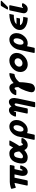

<svg xmlns="http://www.w3.org/2000/svg" viewBox="2022 -2756 941 5025"><g transform="rotate(-90 2492.5 -243.5)"><path d="M63 -409.2Q63 -412.1 64 -415Q64.9 -418 67.4 -419.9Q69.8 -421.9 72.5 -423.3Q75.2 -424.8 80.1 -427Q85 -429.2 88.9 -430.2Q92.8 -431.2 100.8 -433.1Q108.9 -435.1 113.8 -437Q182.6 -457 244.1 -458H668Q687 -458 687 -442.9Q687 -429.7 668.9 -350.1Q665 -334 647 -334H579.1Q540 -168 540 -143.1Q540 -128.9 546.9 -124H555.2L563 -129.9Q572.8 -141.1 576.9 -153.1Q581.1 -165 581.5 -171.6Q582 -178.2 589.1 -182.1Q596.2 -186 611.8 -186H645Q663.1 -189 672.9 -181.2Q675.8 -175.3 675.8 -170.9Q675.8 -157.7 664.8 -129.9Q653.8 -102.1 634.5 -69.6Q615.2 -37.1 580.6 -12.9Q545.9 11.2 505.9 11.2Q465.8 11.2 433.8 -19.3Q401.9 -49.8 401.9 -124Q401.9 -132.8 402.8 -141.8Q403.8 -150.9 404.8 -159.4Q405.8 -168 409.4 -186Q413.1 -204.1 416.5 -219Q419.9 -233.9 427.5 -269Q435.1 -304.2 440.9 -334H355L286.1 -11.2Q283.2 2 278.8 6.8Q272.9 10.7 256.8 11.2H170.9Q158.7 11.2 153.8 8.5Q148.9 5.9 148.9 -3.9Q148.9 -5.9 150.9 -20L217.8 -334Q178.7 -328.1 153.3 -319.6Q127.9 -311 117.9 -305.4Q107.9 -299.8 101.1 -299.8Q89.8 -299.8 84 -325.2Q63 -408.2 63 -409.2Z M725.6 -146Q725.6 -194.8 744.6 -266.8Q763.7 -338.9 803.7 -387.2Q874.5 -469.2 985.8 -469.2Q1020 -469.2 1046.4 -460.2Q1072.8 -451.2 1092.3 -433.6Q1111.8 -416 1121.8 -403.1Q1131.8 -390.1 1144.5 -370.1Q1154.3 -388.2 1169.4 -415Q1191.4 -456.1 1197.5 -462.6Q1203.6 -469.2 1216.8 -469.2H1304.7Q1329.6 -469.2 1329.6 -455.1Q1329.6 -447.3 1271 -346.2Q1212.4 -245.1 1185.5 -210Q1195.3 -154.8 1203.9 -136Q1212.4 -117.2 1226.6 -113.8Q1242.7 -116.7 1251.7 -135.3Q1260.7 -153.8 1278.8 -153.8H1364.7Q1391.6 -153.8 1391.6 -137.2Q1391.6 -99.1 1336.2 -43.9Q1280.8 11.2 1203.6 11.2Q1118.7 11.2 1077.6 -77.1Q980.5 10.7 889.6 11.2Q858.9 11.2 831.8 4.2Q804.7 -2.9 779.5 -19.5Q754.4 -36.1 740 -68.6Q725.6 -101.1 725.6 -146ZM861.8 -157.2Q861.8 -113.3 910.6 -112.8Q934.6 -112.8 962.6 -131.8Q990.7 -150.9 1004.6 -166Q1018.6 -181.2 1042.5 -210.9Q1034.7 -276.9 1019 -311Q1003.4 -345.2 965.8 -345.2Q952.6 -345.2 942.1 -343Q931.6 -340.8 923.6 -334.5Q915.5 -328.1 909.2 -323.5Q902.8 -318.8 897.2 -306.9Q891.6 -294.9 888.7 -289.6Q885.7 -284.2 881.6 -267.1Q877.4 -250 876 -244.4Q874.5 -238.8 870.6 -218.5Q866.7 -198.2 865.7 -192.9Q861.8 -161.1 861.8 -157.2Z M1345.2 179.2Q1345.2 173.3 1347.2 165L1427.2 -210.9Q1433.1 -241.7 1439.2 -262.5Q1445.3 -283.2 1465.8 -320.1Q1486.3 -356.9 1516.6 -388.2Q1595.7 -469.2 1693.4 -469.2Q1770.5 -469.2 1817.4 -416.5Q1864.3 -363.8 1864.3 -282.2Q1864.3 -171.4 1783.4 -80.1Q1702.6 11.2 1597.2 11.2Q1558.1 11.2 1521.5 -4.9Q1513.7 34.2 1501.5 89.8Q1485.4 168.9 1481 181.9Q1476.6 194.8 1464.4 194.8Q1461.4 194.8 1460.4 194.8H1372.6Q1345.2 195.3 1345.2 179.2ZM1562.5 -176.8Q1562.5 -97.7 1615.2 -98.1Q1662.1 -98.1 1695.3 -156.5Q1728.5 -214.8 1728.5 -282.2Q1728.5 -321.3 1713.4 -340.6Q1698.2 -359.9 1675.3 -359.9Q1627.4 -359.9 1595 -300.3Q1562.5 -240.7 1562.5 -176.8Z M1953.1 -312Q1953.1 -323.2 1964.1 -349.1Q1975.1 -375 1994.1 -405Q2013.2 -435.1 2047.6 -457.5Q2082 -480 2121.1 -480Q2189.9 -480 2217.8 -414.1Q2275.9 -481 2336.9 -481Q2388.7 -481 2414.8 -441.4Q2440.9 -401.9 2440.9 -341.8Q2440.9 -320.8 2427.7 -250L2335 188Q2334 193.8 2332.5 197.5Q2331.1 201.2 2326.4 204.1Q2321.8 207 2314 207H2223.1Q2208 207 2202.1 203.1Q2197.3 194.3 2200.2 178.2L2292 -256.8Q2298.8 -287.6 2298.8 -295.9Q2298.8 -314 2291.5 -322.5Q2284.2 -331.1 2274.9 -331.1Q2268.1 -331.1 2260 -327.1Q2252 -323.2 2241 -306.6Q2230 -290 2224.1 -263.2L2168.9 -5.9Q2165 12.2 2146 12.2H2058.1Q2033.2 12.2 2032.7 -2.9Q2032.7 -6.8 2034.4 -14.9Q2036.1 -22.9 2040.5 -43.9Q2044.9 -64.9 2051 -93Q2057.1 -121.1 2069.6 -179Q2082 -236.8 2096.2 -305.2Q2100.1 -330.1 2100.1 -341.8Q2100.1 -344.7 2099.6 -349.9Q2099.1 -355 2099.1 -356.9Q2089.4 -350.1 2084.2 -338.6Q2079.1 -327.1 2078.6 -318.1Q2078.1 -309.1 2072.5 -302Q2066.9 -294.9 2054.2 -294.9H1974.1Q1953.1 -294.9 1953.1 -312Z M2516.1 -304.2Q2516.1 -310.1 2521 -324.2Q2545.9 -395 2604 -432.1Q2662.1 -469.2 2715.8 -469.2Q2799.8 -469.2 2832 -358.9Q2960 -468.8 3073.7 -469.2Q3092.8 -469.2 3092.8 -454.1Q3092.8 -446.3 3073.7 -358.9Q3069.8 -338.9 3065.4 -335.9Q3061 -333 3040 -331.1Q3019 -329.1 2994.1 -318.8Q2938 -296.9 2886.7 -243.2Q2860.8 -215.3 2856.9 -208.7Q2853 -202.1 2853 -188V-175.8Q2853 -174.8 2852.5 -157Q2852.1 -139.2 2851.1 -123Q2850.1 -106.9 2847.4 -80.1Q2844.7 -53.2 2839.8 -18.6Q2835 16.1 2828.1 54.2Q2827.1 57.1 2825 68.6Q2822.8 80.1 2821.8 85Q2820.8 89.8 2817.4 100.8Q2814 111.8 2811.5 117.9Q2809.1 124 2803.5 134Q2797.9 144 2792.5 150.6Q2787.1 157.2 2778.6 165Q2770 172.9 2759.8 179.2Q2724.6 201.2 2684.8 201.2Q2645 201.2 2617.4 177.5Q2589.8 153.8 2589.8 111.8Q2589.8 68.8 2629.4 -43.5Q2668.9 -155.8 2725.1 -233.9Q2725.1 -270 2721.4 -290Q2717.8 -310.1 2714.4 -316.7Q2710.9 -323.2 2704.1 -329.1Q2697.3 -332 2689.9 -332Q2677.7 -332 2667.7 -322Q2657.7 -312 2650.9 -301Q2644 -290 2641.1 -289.1Q2633.3 -287.1 2627.9 -287.1H2541Q2527.8 -287.1 2522 -290Q2516.1 -293 2516.1 -304.2Z M3120.6 -180.2Q3120.6 -293.9 3214.1 -381.6Q3307.6 -469.2 3421.9 -469.2Q3506.8 -469.2 3563.2 -416Q3619.6 -362.8 3619.6 -277.8Q3619.6 -164.1 3526.6 -76.4Q3433.6 11.2 3318.8 11.2Q3233.9 11.2 3177.2 -42Q3120.6 -95.2 3120.6 -180.2ZM3260.7 -208Q3260.7 -171.9 3284.7 -148.9Q3308.6 -126 3347.7 -126Q3400.9 -126 3440.4 -164.6Q3480 -203.1 3480 -250Q3480 -286.1 3455.3 -309.6Q3430.7 -333 3391.6 -333Q3342.8 -333 3301.8 -295.4Q3260.7 -257.8 3260.7 -208Z M3619.1 179.2Q3619.1 173.3 3621.1 165L3701.2 -210.9Q3707 -241.7 3713.1 -262.5Q3719.2 -283.2 3739.7 -320.1Q3760.3 -356.9 3790.5 -388.2Q3869.6 -469.2 3967.3 -469.2Q4044.4 -469.2 4091.3 -416.5Q4138.2 -363.8 4138.2 -282.2Q4138.2 -171.4 4057.4 -80.1Q3976.6 11.2 3871.1 11.2Q3832 11.2 3795.4 -4.9Q3787.6 34.2 3775.4 89.8Q3759.3 168.9 3754.9 181.9Q3750.5 194.8 3738.3 194.8Q3735.4 194.8 3734.4 194.8H3646.5Q3619.1 195.3 3619.1 179.2ZM3836.4 -176.8Q3836.4 -97.7 3889.2 -98.1Q3936 -98.1 3969.2 -156.5Q4002.4 -214.8 4002.4 -282.2Q4002.4 -321.3 3987.3 -340.6Q3972.2 -359.9 3949.2 -359.9Q3901.4 -359.9 3868.9 -300.3Q3836.4 -240.7 3836.4 -176.8Z M4219.7 -190.9Q4219.7 -312 4340.8 -390.6Q4461.9 -469.2 4641.1 -469.2L4616.7 -353Q4539.6 -353 4485.6 -341.1Q4431.6 -329.1 4410.6 -315.4Q4389.6 -301.8 4371.1 -282.2H4540L4521 -190.9H4346.7Q4374.5 -106 4564 -105L4540 11.2Q4400.9 11.2 4310.3 -43.9Q4219.7 -99.1 4219.7 -190.9Z M4657.7 -90.8Q4657.7 -106 4663.6 -133.8L4731.4 -451.2Q4733.4 -459 4734.9 -461.9Q4736.3 -464.8 4741.9 -468Q4747.6 -471.2 4756.3 -471.2H4846.7Q4868.7 -471.2 4868.7 -456.1Q4868.7 -453.1 4866.7 -445.1Q4864.7 -437 4864.7 -434.1L4796.4 -111.8H4804.7Q4812.5 -112.8 4816.4 -116Q4820.3 -119.1 4822.5 -123Q4824.7 -127 4826.7 -129.9Q4828.6 -132.8 4835.7 -135.5Q4842.8 -138.2 4854.5 -138.2H4897.5Q4919.4 -138.2 4919.4 -122.1Q4919.4 -87.9 4875 -38.3Q4830.6 11.2 4765.6 11.2Q4720.7 11.2 4689.2 -17.3Q4657.7 -45.9 4657.7 -90.8ZM4754.4 -519Q4754.4 -524.9 4786.6 -577.1Q4818.8 -631.3 4845.2 -676.8Q4855 -693.8 4873.5 -693.8H4963.4Q4985.4 -693.8 4985.4 -681.2Q4985.4 -679.2 4984.9 -677.5Q4984.4 -675.8 4982.9 -673.3Q4981.4 -670.9 4980 -669.4Q4978.5 -668 4975.3 -664.6Q4972.2 -661.1 4968.8 -658Q4965.3 -654.8 4960 -648.9Q4954.6 -643.1 4949.2 -638.2Q4918.5 -606 4877.4 -564Q4834.5 -520 4825 -512.5Q4815.4 -504.9 4803.2 -504.9H4775.4Q4754.4 -504.9 4754.4 -519Z"/></g></svg>

Font: CMU Sans Serif
Style: BoldOblique
Weight: 700
Italic angle: -12°
Version: Version 0.7.0